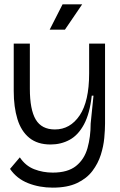

<svg xmlns="http://www.w3.org/2000/svg" viewBox="-20 -713 550 881"><path d="M222 148Q161 148 109 127.5Q57 107 26 62L71 9Q97 48 137 63.5Q177 79 222 79Q291 79 329 48.5Q367 18 381.5 -33.5Q396 -85 396 -146L409 -274H401Q392 -192 365.5 -142.5Q339 -93 299.5 -71.5Q260 -50 212 -50Q152 -50 114.5 -80.5Q77 -111 60 -166.5Q43 -222 43 -295V-513H117V-306Q117 -210 144 -164.5Q171 -119 232 -119Q302 -119 345.5 -183.5Q389 -248 389 -376V-513H462V-146Q462 -118 458.5 -80Q455 -42 442.5 -2.5Q430 37 404 71.5Q378 106 333.5 127Q289 148 222 148ZM278 -577H208L267 -693H357Z"/></svg>

Font: Bricolage Grotesque 96pt Light
Style: Regular
Weight: 300
Designer: Mathieu Triay
Foundry: Atelier Triay
Version: Version 1.001; ttfautohint (v1.8.4.7-5d5b);gftools[0.9.33.de